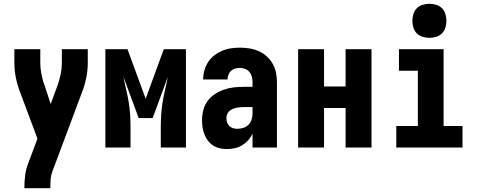

<svg xmlns="http://www.w3.org/2000/svg" viewBox="-20 -780 2540 1015"><path d="M109 215V208Q109 177 113 147Q117 117 127 89L178 -47L88 -288Q73 -326 64.5 -366Q56 -406 56 -447V-520H193V-447Q193 -420 198 -393.5Q203 -367 211 -341Q212 -339 212.5 -337Q213 -335 214 -333V-332Q215 -331 215.5 -329Q216 -327 217 -325L248 -230L284 -328Q285 -330 285.5 -332Q286 -334 287 -336V-337Q296 -364 301.5 -391.5Q307 -419 307 -447V-520H444V-447Q444 -406 435.5 -366Q427 -326 412 -288L256 129Q249 148 247.5 168Q246 188 246 208V215Z M537 0V-520H654L750 -258L846 -520H963V0H830V-104Q830 -138 832 -172Q834 -206 839.5 -239.5Q845 -273 853 -306.5Q861 -340 867 -373L787 -156H713L633 -373Q639 -340 647 -306.5Q655 -273 660.5 -239.5Q666 -206 668 -172Q670 -138 670 -104V0Z M1181 8Q1161 8 1142.5 4Q1124 0 1108 -10Q1092 -20 1080 -35.5Q1068 -51 1061 -68.5Q1054 -86 1051 -105Q1048 -124 1048 -143Q1048 -170 1054.5 -196.5Q1061 -223 1076.5 -245Q1092 -267 1115 -282Q1138 -297 1163.5 -306Q1189 -315 1215.5 -318Q1242 -321 1269 -321H1315V-346Q1315 -360 1311.5 -374Q1308 -388 1299 -399Q1290 -410 1276.5 -415.5Q1263 -421 1248 -421Q1236 -421 1223.5 -417.5Q1211 -414 1201.5 -405.5Q1192 -397 1187.5 -385Q1183 -373 1183 -360H1054Q1054 -384 1060.5 -407.5Q1067 -431 1080 -451.5Q1093 -472 1112.5 -487Q1132 -502 1154 -511.5Q1176 -521 1200 -524.5Q1224 -528 1248 -528Q1274 -528 1299 -524Q1324 -520 1347 -510Q1370 -500 1389.5 -482.5Q1409 -465 1421.5 -443Q1434 -421 1439 -396Q1444 -371 1444 -346V0H1315V-73Q1306 -54 1292 -38.5Q1278 -23 1260 -12Q1242 -1 1221.5 3.5Q1201 8 1181 8ZM1234 -99Q1250 -99 1266 -104Q1282 -109 1293.5 -120.5Q1305 -132 1310 -148Q1315 -164 1315 -180V-214H1269Q1259 -214 1249 -213Q1239 -212 1229 -210Q1219 -208 1209 -203.5Q1199 -199 1191.5 -192Q1184 -185 1180.5 -175.5Q1177 -166 1177 -155Q1177 -144 1180.5 -133Q1184 -122 1192 -114Q1200 -106 1211.5 -102.5Q1223 -99 1234 -99Z M1556 0V-520H1693V-323H1807V-520H1944V0H1807V-209H1693V0Z M2075 0V-114H2189V-406H2089V-520H2325V-114H2425V0ZM2250 -580Q2232 -580 2214 -585.5Q2196 -591 2183.5 -603.5Q2171 -616 2165.5 -634Q2160 -652 2160 -670Q2160 -688 2165.5 -706Q2171 -724 2183.5 -736.5Q2196 -749 2214 -754.5Q2232 -760 2250 -760Q2268 -760 2286 -754.5Q2304 -749 2316.5 -736.5Q2329 -724 2334.5 -706Q2340 -688 2340 -670Q2340 -652 2334.5 -634Q2329 -616 2316.5 -603.5Q2304 -591 2286 -585.5Q2268 -580 2250 -580Z"/></svg>

Font: Iosevka Curly Heavy
Style: Regular
Weight: 900
Monospace: yes
Designer: Belleve Invis
Foundry: Belleve Invis
Version: Version 22.1.2; ttfautohint (v1.8.4)